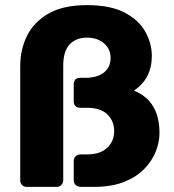

<svg xmlns="http://www.w3.org/2000/svg" viewBox="-20 -730 679 750"><path d="M84 0Q73 0 66 -7.5Q59 -15 59 -25V-471Q59 -537 86 -591Q113 -645 170.5 -677.5Q228 -710 319 -710Q411 -710 466.5 -681Q522 -652 547.5 -606.5Q573 -561 573 -512Q573 -479 564 -453Q555 -427 539 -408Q523 -389 503 -376Q538 -362 560 -338.5Q582 -315 592.5 -283Q603 -251 603 -211Q603 -174 588 -137Q573 -100 542.5 -69Q512 -38 463.5 -19Q415 0 347 0H297Q283 0 275.5 -7.5Q268 -15 268 -25V-102Q268 -112 275.5 -119.5Q283 -127 297 -127H323Q371 -127 398.5 -152.5Q426 -178 426 -218Q426 -257 399.5 -283Q373 -309 320 -309H294Q281 -309 274.5 -316Q268 -323 268 -334V-401Q268 -411 273.5 -418.5Q279 -426 294 -426H317Q362 -427 387 -447.5Q412 -468 412 -504Q412 -538 386.5 -560.5Q361 -583 319 -583Q277 -583 252 -556.5Q227 -530 227 -473V-25Q227 -15 219.5 -7.5Q212 0 202 0Z"/></svg>

Font: Rubik
Style: Bold
Weight: 700
Designer: Hubert and Fischer
Foundry: Hubert and Fischer
Version: Version 2.300;gftools[0.9.30]